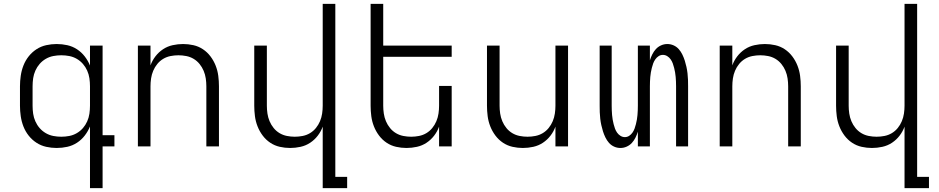

<svg xmlns="http://www.w3.org/2000/svg" viewBox="-20 -755 4840 990"><path d="M296 -50Q317 -50 337.5 -54Q358 -58 376 -68.5Q394 -79 407.5 -94.5Q421 -110 429.5 -129Q438 -148 441 -168.5Q444 -189 444 -210V-310Q444 -331 441 -351.5Q438 -372 429.5 -391Q421 -410 407.5 -425.5Q394 -441 376 -451.5Q358 -462 337.5 -466Q317 -470 296 -470Q275 -470 254.5 -466Q234 -462 216 -451.5Q198 -441 184.5 -425.5Q171 -410 162.5 -391Q154 -372 151 -351.5Q148 -331 148 -310V-210Q148 -189 151 -168.5Q154 -148 162.5 -129Q171 -110 184.5 -94.5Q198 -79 216 -68.5Q234 -58 254.5 -54Q275 -50 296 -50ZM444 215V-103Q434 -78 417 -56Q400 -34 377 -19Q354 -4 327 2Q300 8 272 8Q245 8 218 2Q191 -4 168 -19Q145 -34 128 -55.5Q111 -77 101 -102.5Q91 -128 87 -155.5Q83 -183 83 -210V-310Q83 -337 87 -364.5Q91 -392 101 -417.5Q111 -443 128 -464.5Q145 -486 168 -501Q191 -516 218 -522Q245 -528 272 -528Q300 -528 327 -522Q354 -516 377 -501Q400 -486 417 -464Q434 -442 444 -417V-520H509V-58H570V0H509V215Z M691 0V-520H756V-418Q765 -443 781.5 -464.5Q798 -486 820.5 -501Q843 -516 870 -522Q897 -528 924 -528Q951 -528 977.5 -522Q1004 -516 1026.5 -501Q1049 -486 1065.5 -464Q1082 -442 1092 -416.5Q1102 -391 1105.5 -364Q1109 -337 1109 -310V0H1044V-310Q1044 -330 1041 -350.5Q1038 -371 1030 -390Q1022 -409 1009 -425Q996 -441 978.5 -451.5Q961 -462 940.5 -466Q920 -470 900 -470Q880 -470 859.5 -466Q839 -462 821.5 -451.5Q804 -441 791 -425Q778 -409 770 -390Q762 -371 759 -350.5Q756 -330 756 -310V0Z M1644 215V-102Q1635 -77 1618.5 -55.5Q1602 -34 1579.5 -19Q1557 -4 1530 2Q1503 8 1476 8Q1449 8 1422.5 2Q1396 -4 1373.5 -19Q1351 -34 1334.5 -56Q1318 -78 1308 -103.5Q1298 -129 1294.5 -156Q1291 -183 1291 -210V-520H1356V-210Q1356 -190 1359 -169.5Q1362 -149 1370 -130Q1378 -111 1391 -95Q1404 -79 1421.5 -68.5Q1439 -58 1459.5 -54Q1480 -50 1500 -50Q1520 -50 1540.5 -54Q1561 -58 1578.5 -68.5Q1596 -79 1609 -95Q1622 -111 1630 -130Q1638 -149 1641 -169.5Q1644 -190 1644 -210V-735H1709V157H1770V215Z M2076 8Q2049 8 2022.5 2Q1996 -4 1973.5 -19Q1951 -34 1934.5 -56Q1918 -78 1908 -103.5Q1898 -129 1894.5 -156Q1891 -183 1891 -210V-735H1956V-520H2309V-462H1956V-210Q1956 -190 1959 -169.5Q1962 -149 1970 -130Q1978 -111 1991 -95Q2004 -79 2021.5 -68.5Q2039 -58 2059.5 -54Q2080 -50 2100 -50Q2120 -50 2140.5 -54Q2161 -58 2178.5 -68.5Q2196 -79 2209 -95Q2222 -111 2230 -130Q2238 -149 2241 -169.5Q2244 -190 2244 -210V-312H2309V0H2244V-102Q2235 -77 2218.5 -55.5Q2202 -34 2179.5 -19Q2157 -4 2130 2Q2103 8 2076 8Z M2676 8Q2649 8 2622.5 2Q2596 -4 2573.5 -19Q2551 -34 2534.5 -56Q2518 -78 2508 -103.5Q2498 -129 2494.5 -156Q2491 -183 2491 -210V-520H2556V-210Q2556 -190 2559 -169.5Q2562 -149 2570 -130Q2578 -111 2591 -95Q2604 -79 2621.5 -68.5Q2639 -58 2659.5 -54Q2680 -50 2700 -50Q2720 -50 2740.5 -54Q2761 -58 2778.5 -68.5Q2796 -79 2809 -95Q2822 -111 2830 -130Q2838 -149 2841 -169.5Q2844 -190 2844 -210V-520H2909V0H2844V-102Q2835 -77 2818.5 -55.5Q2802 -34 2779.5 -19Q2757 -4 2730 2Q2703 8 2676 8Z M3179 8Q3162 8 3146.5 1Q3131 -6 3120 -18.5Q3109 -31 3101.5 -46.5Q3094 -62 3089 -78Q3084 -94 3080.5 -110Q3077 -126 3075 -143Q3073 -160 3072.5 -176.5Q3072 -193 3072 -210V-520H3134V-210Q3134 -198 3134.5 -186Q3135 -174 3136 -162Q3137 -150 3139 -138.5Q3141 -127 3144 -115Q3147 -103 3151 -92Q3155 -81 3162 -71Q3169 -61 3179.5 -54.5Q3190 -48 3202 -48Q3214 -48 3224 -54.5Q3234 -61 3241 -71Q3248 -81 3252 -92Q3256 -103 3259 -115Q3262 -127 3264 -138.5Q3266 -150 3267 -162Q3268 -174 3268.5 -186Q3269 -198 3269 -210V-520H3331V-444Q3336 -460 3343.5 -475Q3351 -490 3362 -502Q3373 -514 3388.5 -521Q3404 -528 3421 -528Q3438 -528 3453.5 -521Q3469 -514 3480 -501.5Q3491 -489 3498.5 -473.5Q3506 -458 3511 -442Q3516 -426 3519.5 -410Q3523 -394 3525 -377Q3527 -360 3527.5 -343.5Q3528 -327 3528 -310V0H3466V-310Q3466 -322 3465.5 -334Q3465 -346 3464 -358Q3463 -370 3461 -381.5Q3459 -393 3456 -405Q3453 -417 3449 -428Q3445 -439 3438 -449Q3431 -459 3420.5 -465.5Q3410 -472 3398 -472Q3386 -472 3376 -465.5Q3366 -459 3359 -449Q3352 -439 3348 -428Q3344 -417 3341 -405Q3338 -393 3336 -381.5Q3334 -370 3333 -358Q3332 -346 3331.5 -334Q3331 -322 3331 -310V0H3269V-76Q3264 -60 3256.5 -45Q3249 -30 3238 -18Q3227 -6 3211.5 1Q3196 8 3179 8Z M3691 0V-520H3756V-418Q3765 -443 3781.5 -464.5Q3798 -486 3820.5 -501Q3843 -516 3870 -522Q3897 -528 3924 -528Q3951 -528 3977.5 -522Q4004 -516 4026.5 -501Q4049 -486 4065.5 -464Q4082 -442 4092 -416.5Q4102 -391 4105.5 -364Q4109 -337 4109 -310V0H4044V-310Q4044 -330 4041 -350.5Q4038 -371 4030 -390Q4022 -409 4009 -425Q3996 -441 3978.5 -451.5Q3961 -462 3940.5 -466Q3920 -470 3900 -470Q3880 -470 3859.5 -466Q3839 -462 3821.5 -451.5Q3804 -441 3791 -425Q3778 -409 3770 -390Q3762 -371 3759 -350.5Q3756 -330 3756 -310V0Z M4644 215V-102Q4635 -77 4618.5 -55.5Q4602 -34 4579.5 -19Q4557 -4 4530 2Q4503 8 4476 8Q4449 8 4422.5 2Q4396 -4 4373.5 -19Q4351 -34 4334.5 -56Q4318 -78 4308 -103.5Q4298 -129 4294.5 -156Q4291 -183 4291 -210V-520H4356V-210Q4356 -190 4359 -169.5Q4362 -149 4370 -130Q4378 -111 4391 -95Q4404 -79 4421.5 -68.5Q4439 -58 4459.5 -54Q4480 -50 4500 -50Q4520 -50 4540.5 -54Q4561 -58 4578.5 -68.5Q4596 -79 4609 -95Q4622 -111 4630 -130Q4638 -149 4641 -169.5Q4644 -190 4644 -210V-735H4709V157H4770V215Z"/></svg>

Font: Iosevka Light Extended
Style: Regular
Weight: 300
Width: 7
Monospace: yes
Designer: Belleve Invis
Foundry: Belleve Invis
Version: Version 32.5.0; ttfautohint (v1.8.4)